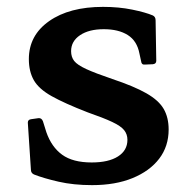

<svg xmlns="http://www.w3.org/2000/svg" viewBox="-20 -527 555 559"><path d="M307 -297Q370 -276 406 -255.5Q442 -235 456.5 -210Q471 -185 471 -150Q471 -101 443.5 -65Q416 -29 366 -8.5Q316 12 248 12Q194 12 150.5 2Q107 -8 79 -19Q70 -23 70 -33L61 -170Q61 -179 71 -180L92 -183Q101 -184 105 -174L115 -142Q130 -99 161 -76.5Q192 -54 247 -54Q296 -54 323.5 -71.5Q351 -89 351 -120Q351 -136 341.5 -148Q332 -160 306.5 -172Q281 -184 235 -200Q168 -226 130.5 -247Q93 -268 78.5 -293.5Q64 -319 64 -355Q64 -424 123 -465.5Q182 -507 280 -507Q326 -507 365 -499Q404 -491 425 -482Q433 -478 433 -468L435 -350Q435 -341 425 -340L402 -339Q392 -338 391 -348L386 -371Q379 -408 352 -425Q325 -442 282 -442Q239 -442 213 -424.5Q187 -407 187 -378Q187 -361 196 -349.5Q205 -338 231 -326Q257 -314 307 -297Z"/></svg>

Font: Hahmlet SemiBold
Style: Regular
Weight: 600
Version: Version 1.002